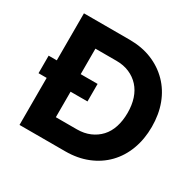

<svg xmlns="http://www.w3.org/2000/svg" viewBox="-151 -871 1066 1043"><g transform="rotate(30 382.0 -350.0)"><path d="M40 -295V-405H347V-295ZM91 0V-700H378Q455 -700 517.5 -674.5Q580 -649 625.5 -602.5Q671 -556 695 -492Q719 -428 719 -350Q719 -273 695 -208.5Q671 -144 626 -97.5Q581 -51 518 -25.5Q455 0 378 0ZM241 -109 225 -135H373Q418 -135 454 -150.5Q490 -166 515.5 -193.5Q541 -221 554 -261Q567 -301 567 -350Q567 -399 554 -438.5Q541 -478 515.5 -506Q490 -534 454 -549.5Q418 -565 373 -565H222L241 -589Z"/></g></svg>

Font: Mach SemiBold
Style: Regular
Weight: 600
Version: Version 1.002